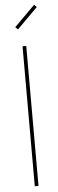

<svg xmlns="http://www.w3.org/2000/svg" viewBox="-59 -901 279 928"><g transform="rotate(-5 80.0 -437.0)"><path d="M89 0V-679H71V0ZM56 -762 156 -862 144 -874 44 -774Z"/></g></svg>

Font: Rawengulk
Style: Light
Weight: 300
Version: Version 0.9